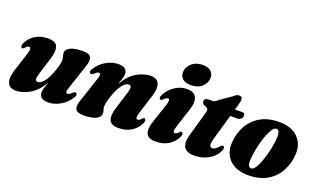

<svg xmlns="http://www.w3.org/2000/svg" viewBox="-73 -1080 2478 1494"><g transform="rotate(20 1166.5 -333.0)"><path d="M544 -136Q555 -136 557.2 -124Q559.5 -112 549.5 -97.5Q521 -49.5 471.2 -19.8Q421.5 10 369 10Q295.5 10 295.5 -48.5Q295.5 -67 303.5 -90.2Q311.5 -113.5 320.5 -137Q270.5 -53.5 212 -21.8Q153.5 10 102.5 10Q46.5 10 32.2 -30.5Q18 -71 39.5 -135L88.5 -288Q99 -320 97 -333.2Q95 -346.5 84 -346.5Q70 -346.5 50.5 -324Q43.5 -317 38 -317Q29.5 -317 26 -328.5Q22.5 -340 33 -361Q53.5 -403 96.5 -430.5Q139.5 -458 202 -458Q266.5 -458 279.8 -420.8Q293 -383.5 274 -322.5L228 -175Q218 -142.5 220.5 -127.2Q223 -112 241 -112Q262 -112 287.8 -141.8Q313.5 -171.5 337 -235.5Q350 -270 356 -296.5Q362 -323 362 -340Q362 -354 357 -365.5Q352 -377 352 -393Q352 -423.5 387 -440.8Q422 -458 490.5 -458Q545.5 -458 557.5 -431.2Q569.5 -404.5 549.5 -351.5L486.5 -161.5Q475 -130 476.2 -117.5Q477.5 -105 488.5 -105Q496 -105 504.8 -110.2Q513.5 -115.5 529.5 -130.5Q537.5 -136 544 -136Z M609 -312Q597.5 -312 595.5 -324Q593.5 -336 603.5 -351Q632 -398.5 681.8 -428.2Q731.5 -458 784 -458Q857.5 -458 857.5 -400Q857.5 -381 849.2 -357.8Q841 -334.5 832 -311Q882.5 -394.5 941.2 -426.2Q1000 -458 1051 -458Q1107.5 -458 1121.8 -417.5Q1136 -377 1114.5 -313.5L1066 -160.5Q1055.5 -128 1057.2 -115Q1059 -102 1070.5 -102Q1084 -102 1104 -124Q1111 -131 1116 -131Q1124.5 -131 1128 -119.5Q1131.5 -108 1121 -87Q1100.5 -45 1057.5 -17.5Q1014.5 10 952.5 10Q888 10 874.5 -27.2Q861 -64.5 880.5 -126L926 -273.5Q936 -306 933.5 -321Q931 -336 913 -336Q891.5 -336 865.5 -306.2Q839.5 -276.5 816 -213Q802.5 -178 796.8 -151.5Q791 -125 791 -108.5Q791 -94 796 -82.5Q801 -71 801 -55.5Q801 -24.5 766 -7.2Q731 10 662.5 10Q607 10 595.2 -16.8Q583.5 -43.5 603.5 -97L666.5 -286.5Q677.5 -318 676.5 -330.5Q675.5 -343 664.5 -343Q657 -343 648 -337.8Q639 -332.5 623.5 -317.5Q615 -312 609 -312Z M1364.5 -496Q1322 -496 1299 -516.5Q1276 -537 1276 -568.5Q1276 -595.5 1291.2 -620Q1306.5 -644.5 1334.8 -660.2Q1363 -676 1401.5 -676Q1448.5 -676 1471 -655.5Q1493.5 -635 1493.5 -604Q1493.5 -561 1460 -528.5Q1426.5 -496 1364.5 -496ZM1375 -160.5Q1364.5 -128 1365.8 -115Q1367 -102 1378.5 -102Q1392 -102 1412 -124Q1419 -131 1424 -131Q1432.5 -131 1436 -119.5Q1439.5 -108 1429 -87Q1408.5 -45 1365.2 -17.5Q1322 10 1260 10Q1195.5 10 1181 -27.8Q1166.5 -65.5 1188 -126L1241.5 -286.5Q1259 -338.5 1237.5 -338.5Q1230 -338.5 1221.8 -333.5Q1213.5 -328.5 1199 -314Q1192 -308.5 1187 -308.5Q1178 -308.5 1175 -319.2Q1172 -330 1182 -349Q1208.5 -397 1253.5 -427.5Q1298.5 -458 1353 -458Q1412.5 -458 1429.8 -419Q1447 -380 1426.5 -319.5Z M1540 -377.5 1519 -384.5Q1502.5 -396 1502.5 -411.5Q1502.5 -439 1537 -439H1565Q1578.5 -439 1587.2 -443Q1596 -447 1608.5 -460L1712.5 -531.5Q1729 -550 1750.5 -550Q1776.5 -550 1776.5 -523.5Q1776.5 -516 1774.8 -506Q1773 -496 1768.5 -480.5L1755.5 -436H1818.5Q1838.5 -436 1838.5 -416Q1838.5 -397.5 1826 -386.8Q1813.5 -376 1793 -376H1738.5L1677.5 -163.5Q1665.5 -121.5 1671.2 -106.8Q1677 -92 1692.5 -92Q1716 -92 1744 -126Q1751.5 -133.5 1755.5 -136Q1759.5 -138.5 1764.5 -138.5Q1780.5 -138.5 1776.5 -115.5Q1769.5 -85 1743 -56.2Q1716.5 -27.5 1674.5 -8.8Q1632.5 10 1579 10Q1514 10 1492.5 -28Q1471 -66 1498 -148L1548 -324Q1555.5 -347 1553.8 -358.8Q1552 -370.5 1540 -377.5Z M2115.5 -462.5Q2215 -462.5 2269.2 -409Q2323.5 -355.5 2319 -271Q2315.5 -196.5 2282.2 -132.5Q2249 -68.5 2184.8 -29.2Q2120.5 10 2022.5 10Q1958 10 1911.8 -14.2Q1865.5 -38.5 1842 -81.8Q1818.5 -125 1821.5 -181.5Q1825.5 -257.5 1859 -321.2Q1892.5 -385 1956.5 -423.8Q2020.5 -462.5 2115.5 -462.5ZM2030.5 -48Q2045.5 -48 2060.8 -69.2Q2076 -90.5 2089.8 -125.2Q2103.5 -160 2114.5 -201Q2125.5 -242 2131.8 -281.8Q2138 -321.5 2138.5 -352Q2138.5 -383 2130.5 -394Q2122.5 -405 2110 -405Q2094.5 -405 2079.2 -383.5Q2064 -362 2050.2 -327.2Q2036.5 -292.5 2025.8 -251.5Q2015 -210.5 2008.8 -170.8Q2002.5 -131 2002 -100.5Q2002 -69.5 2010 -58.8Q2018 -48 2030.5 -48Z"/></g></svg>

Font: Fraunces 144pt S050 Black
Style: Italic
Weight: 900
Italic angle: -16°
Version: Version 1.000; ttfautohint (v1.8.3)